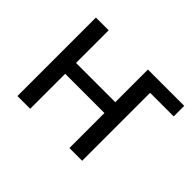

<svg xmlns="http://www.w3.org/2000/svg" viewBox="-116 -732 927 927"><g transform="rotate(45 347.5 -268.0)"><path d="M79 -536H166V-313H434V-536H682V-464H521V0H434V-239H166V0H79Z"/></g></svg>

Font: Noto Sans Display
Style: Regular
Weight: 400
Designer: Monotype Design team
Foundry: Monotype Imaging Inc.
Version: Version 1.000